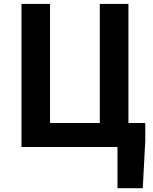

<svg xmlns="http://www.w3.org/2000/svg" viewBox="-20 -761 791 994"><path d="M588.3 213.2V0H91.3V-740.8H239V-124.3H496.7V-740.8H644.9V-124.3H732.1V-32.5L719.1 213.2Z"/></svg>

Font: Noto Sans HK Thin
Style: Regular
Weight: 100
Designer: Ryoko NISHIZUKA 西塚涼子 (kana, bopomofo & ideographs); Paul D. Hunt (Latin, Greek & Cyrillic); Sandoll Communications 산돌커뮤니
Foundry: Adobe
Version: Version 2.004-H2;hotconv 1.0.118;makeotfexe 2.5.65603